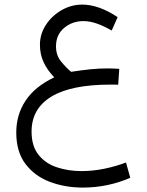

<svg xmlns="http://www.w3.org/2000/svg" viewBox="-20 -495 651 852"><path d="M509.3 -189.5 504.4 -119.1Q491.7 -119.6 484.9 -119.6Q478 -119.6 471.2 -119.6Q295.4 -119.6 207.8 -66.2Q120.1 -12.7 120.1 88.9Q120.1 153.3 150.9 191.9Q181.6 230.5 232.2 247.3Q282.7 264.2 341.3 264.2Q393.6 264.2 445.6 253.2Q497.6 242.2 539.1 226.1L558.1 293.9Q458 337.4 347.2 337.4Q269.5 337.4 202.1 312.3Q134.8 287.1 93.5 233.2Q52.2 179.2 52.2 92.8Q52.2 14.2 93.5 -48.3Q134.8 -110.8 220.7 -151.9Q189.9 -183.6 173.6 -218.8Q157.2 -253.9 157.2 -296.4Q157.2 -344.2 183.8 -384.8Q210.4 -425.3 253.4 -450Q296.4 -474.6 345.2 -474.6Q418 -474.6 502 -418.9L475.6 -359.4Q441.4 -379.4 409.9 -390.4Q378.4 -401.4 350.1 -401.4Q300.8 -401.4 264.6 -371.1Q228.5 -340.8 228.5 -289.6Q228.5 -249 251.5 -221.4Q274.4 -193.8 295.4 -176.3Q345.7 -184.1 382.8 -187.7Q419.9 -191.4 458.5 -191.4Q472.7 -191.4 482.4 -190.9Q492.2 -190.4 509.3 -189.5Z"/></svg>

Font: Vazirmatn FD Light
Style: Regular
Weight: 300
Designer: Saber Rastikerdar
Foundry: Saber Rastikerdar
Version: Version 33.003